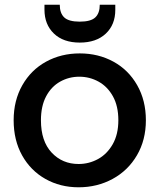

<svg xmlns="http://www.w3.org/2000/svg" viewBox="-20 -787 678 816"><path d="M38 -276Q38 -360 75 -425Q112 -490 176 -525Q240 -560 319 -560Q398 -560 462 -525Q526 -490 563 -425Q600 -360 600 -276Q600 -192 562 -127Q524 -62 458.5 -26.5Q393 9 314 9Q236 9 173 -26.5Q110 -62 74 -126.5Q38 -191 38 -276ZM483 -276Q483 -336 460 -377.5Q437 -419 399 -440Q361 -461 317 -461Q273 -461 235.5 -440Q198 -419 176 -377.5Q154 -336 154 -276Q154 -187 199.5 -138.5Q245 -90 314 -90Q358 -90 396.5 -111Q435 -132 459 -174Q483 -216 483 -276ZM470 -745Q470 -682 429.5 -644Q389 -606 319 -606Q249 -606 209 -644.5Q169 -683 169 -746V-767H234Q234 -731 253 -713Q272 -695 319 -695Q366 -695 385 -713Q404 -731 404 -767H470Z"/></svg>

Font: Poppins-Tabular Medium
Style: Regular
Weight: 500
Designer: Ninad Kale (Devanagari), Jonny Pinhorn (Latin)
Foundry: Indian Type Foundry
Version: Version 4.004